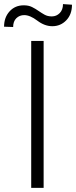

<svg xmlns="http://www.w3.org/2000/svg" viewBox="-48 -909 369 929"><path d="M163.1 0H103V-710.9H163.1ZM300.3 -886.2Q300.3 -839.4 272.7 -810.8Q245.1 -782.2 205.1 -782.2Q168 -782.2 132.6 -809.1Q97.2 -835.9 69.3 -835.9Q46.4 -835.9 31 -820.8Q15.6 -805.7 15.6 -778.3L-28.3 -779.8Q-28.3 -824.7 -1.7 -854Q24.9 -883.3 66.9 -883.3Q90.3 -883.3 106.9 -875Q123.5 -866.7 138.2 -856.4Q152.8 -846.2 167.7 -837.9Q182.6 -829.6 202.6 -829.6Q225.1 -829.6 241 -845.7Q256.8 -861.8 256.8 -889.2Z"/></svg>

Font: SteelSelectRoboto
Style: Regular
Weight: 300
Designer: Google
Version: Version 2.137; 2017